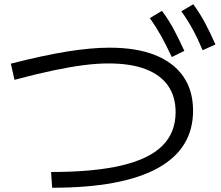

<svg xmlns="http://www.w3.org/2000/svg" viewBox="-20 -872 1040 902"><path d="M220 -64Q421 -64 550.5 -94.5Q680 -125 742.5 -187Q805 -249 805 -345Q805 -419 769 -470Q733 -521 663 -547.5Q593 -574 490 -574Q436 -574 373.5 -566Q311 -558 232 -541.5Q153 -525 48 -497L31 -573Q188 -613 298.5 -630.5Q409 -648 495 -648Q621 -648 708 -613.5Q795 -579 841 -513Q887 -447 887 -352Q887 -173 720 -81.5Q553 10 225 10ZM787 -604Q761 -660 737 -703Q713 -746 684 -787L741 -821Q773 -778 797.5 -732Q822 -686 846 -633ZM932 -636Q908 -693 884 -736.5Q860 -780 832 -819L888 -852Q920 -808 944.5 -762Q969 -716 992 -663Z"/></svg>

Font: M PLUS 1 Thin
Style: Regular
Weight: 400
Version: Version 1.001